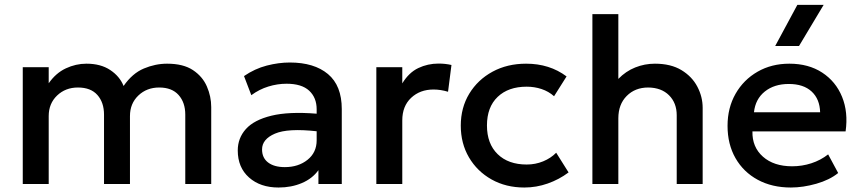

<svg xmlns="http://www.w3.org/2000/svg" viewBox="-20 -780 3643 814"><path d="M76.5 0V-495H186.5V-427Q217 -470.5 259.2 -490.2Q301.5 -510 346.5 -510Q407 -510 447.2 -483.2Q487.5 -456.5 504 -415.5Q541 -469 589.8 -489.5Q638.5 -510 688.5 -510Q757 -510 798 -482.8Q839 -455.5 857.2 -413.2Q875.5 -371 875.5 -326V0H765.5V-294Q765.5 -345.5 737.2 -377.2Q709 -409 655 -409Q602 -409 566.5 -375Q531 -341 531 -288V0H421V-294Q421 -345.5 393 -377.2Q365 -409 310.5 -409Q257.5 -409 222 -375Q186.5 -341 186.5 -288V0Z M1161 15Q1083.5 15 1035.8 -27.5Q988 -70 988 -142Q988 -194.5 1022.5 -233Q1057 -271.5 1130.8 -289.5Q1204.5 -307.5 1322.5 -298V-316.5Q1322.5 -366 1290.8 -395.5Q1259 -425 1195 -425Q1156 -425 1117.8 -413.2Q1079.5 -401.5 1045.5 -376.5L1014.5 -457.5Q1060.5 -489 1111 -502Q1161.5 -515 1208.5 -515Q1312 -515 1370.5 -466Q1429 -417 1429 -317.5V0H1330V-58.5Q1304.5 -23 1260 -4Q1215.5 15 1161 15ZM1091 -146.5Q1091 -110.5 1116.8 -91Q1142.5 -71.5 1187.5 -71.5Q1245 -71.5 1283.8 -102.5Q1322.5 -133.5 1322.5 -185V-223.5Q1200.5 -237 1145.8 -213.5Q1091 -190 1091 -146.5Z M1575.5 0V-495H1685.5V-426.5Q1713.5 -472.5 1753.5 -491.5Q1793.5 -510.5 1839.5 -510.5Q1868 -510.5 1894 -504.5L1879.5 -391Q1848 -400.5 1818 -400.5Q1760.5 -400.5 1723 -365.2Q1685.5 -330 1685.5 -269.5V0Z M2203 15Q2125 15 2064 -19.2Q2003 -53.5 1968.2 -112.8Q1933.5 -172 1933.5 -247.5Q1933.5 -323.5 1969.5 -382.8Q2005.5 -442 2068 -476Q2130.5 -510 2210.5 -510Q2310 -510 2382 -456L2329 -372Q2306 -392.5 2276 -402.5Q2246 -412.5 2213 -412.5Q2135 -412.5 2089.8 -369.2Q2044.5 -326 2044.5 -248Q2044.5 -170.5 2089.8 -126.5Q2135 -82.5 2213 -82.5Q2250 -82.5 2282.8 -96Q2315.5 -109.5 2338 -132.5L2390.5 -49Q2350.5 -19 2302.2 -2Q2254 15 2203 15Z M2491.5 0V-720H2601.5V-445.5Q2633 -478 2673 -494Q2713 -510 2756.5 -510Q2824 -510 2869 -482.8Q2914 -455.5 2936.5 -412.5Q2959 -369.5 2959 -323V0H2849V-291.5Q2849 -343.5 2816.5 -376Q2784 -408.5 2728 -409Q2672.5 -409 2637 -373.2Q2601.5 -337.5 2601.5 -278.5V0Z M3333 15Q3253 15 3192.5 -17.8Q3132 -50.5 3098.2 -109.5Q3064.5 -168.5 3064.5 -246.5Q3064.5 -323 3098.5 -382.5Q3132.5 -442 3191.8 -476Q3251 -510 3326.5 -510Q3408 -510 3465.8 -472.2Q3523.5 -434.5 3550 -369.5Q3576.5 -304.5 3565 -223H3170Q3168.5 -156.5 3214.5 -115.8Q3260.5 -75 3338.5 -75Q3380.5 -75 3419.8 -87.8Q3459 -100.5 3491 -125.5L3533.5 -46.5Q3497 -17 3440.8 -1Q3384.5 15 3333 15ZM3176.5 -304H3457Q3455.5 -360 3421 -392Q3386.5 -424 3324 -424Q3262.5 -424 3222.5 -392Q3182.5 -360 3176.5 -304ZM3266.5 -585 3360.5 -759.5H3472L3367.5 -585Z"/></svg>

Font: Geologica
Style: Regular
Weight: 400
Designer: Sindre Bremnes, Frode Helland
Foundry: Monokrom Skriftforlag AS
Version: Version 1.010; ttfautohint (v1.8.4.7-5d5b);gftools[0.9.28]